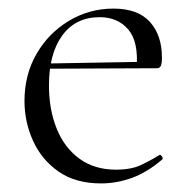

<svg xmlns="http://www.w3.org/2000/svg" viewBox="-20 -415 445 447"><path d="M215 12Q156 12 116.5 -15.5Q77 -43 57 -87Q37 -131 37 -180Q37 -241 65 -289.5Q93 -338 140.5 -366.5Q188 -395 244 -395Q301 -395 329 -364Q357 -333 357 -281Q357 -268 354.5 -262Q352 -256 345 -256H298Q303 -318 278.5 -346.5Q254 -375 212 -375Q156 -375 125 -332.5Q94 -290 94 -216Q94 -160 112 -115.5Q130 -71 165 -45.5Q200 -20 250 -20Q285 -20 307.5 -30.5Q330 -41 351 -54Q353 -56 356.5 -51.5Q360 -47 358 -44Q323 -14 287.5 -1Q252 12 215 12ZM81 -255 80 -267 308 -271V-256Z"/></svg>

Font: Cormorant Garamond Light
Style: Regular
Weight: 300
Designer: Christian Thalmann (Catharsis Fonts)
Foundry: Catharsis Fonts
Version: Version 4.001